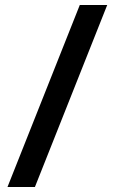

<svg xmlns="http://www.w3.org/2000/svg" viewBox="-20 -720 460 770"><path d="M10 30 300 -700H410L120 30Z"/></svg>

Font: Cherry Swash
Style: Bold
Weight: 700
Designer: Kasatkina Nataliya
Foundry: Nataliya Kasatkina
Version: Version 1.001